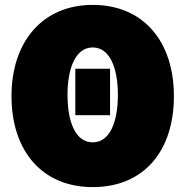

<svg xmlns="http://www.w3.org/2000/svg" viewBox="-20 -738 754 785"><path d="M359 27C568 27 691 -120 691 -345C691 -570 565 -718 359 -718C156 -718 27 -570 27 -345C27 -120 153 27 359 27ZM359 -544C431 -544 462 -456 462 -350C462 -243 431 -156 359 -156C287 -156 256 -243 256 -350C256 -455 287 -544 359 -544ZM430 -267V-457H288V-267Z"/></svg>

Font: Repo ExtraBlack
Style: Regular
Weight: 400
Designer: Stefan Peev
Foundry: Context Ltd
Version: Version 001.502